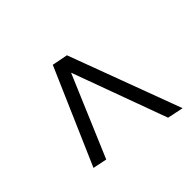

<svg xmlns="http://www.w3.org/2000/svg" viewBox="-91 -729 757 757"><g transform="rotate(45 287.5 -350.5)"><path d="M549 -491 153 -346 493 -202 481 -143 80 -317 93 -383 563 -558Z"/></g></svg>

Font: Montserrat Alternates
Style: Italic
Weight: 400
Italic angle: -11.3°
Designer: Julieta Ulanovsky
Foundry: Julieta Ulanovsky
Version: Version 7.200